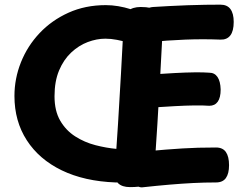

<svg xmlns="http://www.w3.org/2000/svg" viewBox="-20 -784 1058 824"><path d="M543 -744Q558 -740 564.5 -722.5Q571 -705 571 -683Q571 -661 564.5 -641Q558 -621 547 -609.5Q536 -598 521 -603Q508 -608 482 -613Q456 -618 432 -618Q395 -618 356.5 -603.5Q318 -589 285.5 -558.5Q253 -528 233.5 -481.5Q214 -435 214 -371Q214 -308 238.5 -266Q263 -224 303 -198.5Q343 -173 389.5 -161Q436 -149 480 -145Q504 -144 516.5 -127.5Q529 -111 530 -76Q530 -39 516.5 -19.5Q503 0 476 -1Q342 -6 245 -53Q148 -100 95 -182Q42 -264 42 -372Q42 -447 70 -517Q98 -587 150 -642Q202 -697 274 -729.5Q346 -762 434 -762Q486 -762 543 -744ZM511 -688Q511 -721 530 -737.5Q549 -754 584 -754Q632 -754 656 -738.5Q680 -723 680 -691Q674 -576 668 -466.5Q662 -357 655.5 -252Q649 -147 641 -43Q640 -23 631 -9Q622 5 600.5 12Q579 19 538 19Q504 19 487 2.5Q470 -14 472 -46Q480 -149 486.5 -252.5Q493 -356 499 -464.5Q505 -573 511 -688ZM617 -603Q597 -602 579.5 -621Q562 -640 562 -679Q562 -704 574.5 -720Q587 -736 604.5 -744.5Q622 -753 637 -754Q668 -756 706 -758Q744 -760 784.5 -761.5Q825 -763 861.5 -763.5Q898 -764 926 -764Q955 -764 969 -745Q983 -726 983 -690Q983 -651 968.5 -632Q954 -613 926 -614Q851 -617 775 -614Q699 -611 617 -603ZM558 -315Q539 -313 525.5 -331Q512 -349 512 -384Q512 -418 525.5 -436.5Q539 -455 558 -457Q594 -462 639 -465Q684 -468 729.5 -470.5Q775 -473 814.5 -473.5Q854 -474 878 -472Q901 -472 913.5 -453.5Q926 -435 927 -400Q927 -365 914.5 -347.5Q902 -330 878 -330Q853 -332 814.5 -331.5Q776 -331 731 -328.5Q686 -326 640.5 -323Q595 -320 558 -315ZM590 20Q570 21 556 0Q542 -21 542 -62Q542 -97 556.5 -114Q571 -131 600 -134Q653 -139 692 -142Q731 -145 763.5 -147Q796 -149 830 -150Q864 -151 907 -151Q936 -151 949.5 -131.5Q963 -112 963 -75Q963 -39 949.5 -20Q936 -1 907 -1Q857 -1 808.5 1.5Q760 4 707 8.5Q654 13 590 20Z"/></svg>

Font: Playpen Sans
Style: Bold
Weight: 700
Designer: Laura Meseguer, Veronika Burian, José Scaglione
Foundry: TypeTogether
Version: Version 1.001